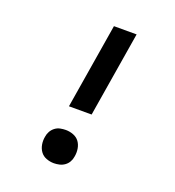

<svg xmlns="http://www.w3.org/2000/svg" viewBox="-135 -841 869 955"><g transform="rotate(20 300.0 -363.5)"><path d="M351 -284H231L305 -735H425ZM257 8Q236 8 216.5 0.5Q197 -7 185.5 -23Q174 -39 170.5 -59.5Q167 -80 171 -101Q173 -116 180.5 -129.5Q188 -143 200.5 -152.5Q213 -162 228 -165Q243 -168 257 -168Q278 -168 297.5 -160.5Q317 -153 328.5 -137.5Q340 -122 343.5 -101Q347 -80 343 -59Q341 -44 333.5 -30.5Q326 -17 313.5 -8Q301 1 286 4.5Q271 8 257 8Z"/></g></svg>

Font: Iosevka Curly Extended Oblique
Style: Bold
Weight: 700
Width: 7
Italic angle: -9°
Monospace: yes
Designer: Belleve Invis
Foundry: Belleve Invis
Version: Version 11.1.0; ttfautohint (v1.8.3)